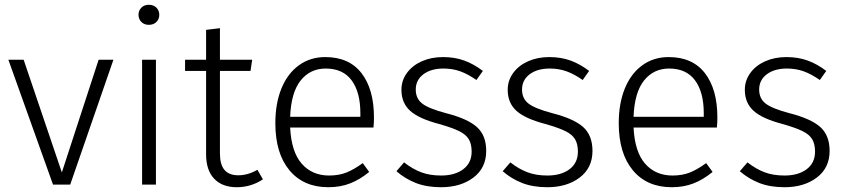

<svg xmlns="http://www.w3.org/2000/svg" viewBox="-20 -773 3540 804"><path d="M274 0H202L15 -523H79L239 -51L393 -523H455Z M647 -711Q647 -693 635 -681Q623 -669 603 -669Q584 -669 572 -681Q560 -693 560 -711Q560 -729 572 -741Q584 -753 603 -753Q623 -753 635 -741Q647 -729 647 -711ZM633 0H575V-523H633Z M1081 -22Q1031 11 971 11Q911 11 877 -24.5Q843 -60 843 -127V-476H755V-523H843V-648L901 -655V-523H1036L1029 -476H901V-130Q901 -84 920 -61.5Q939 -39 978 -39Q1018 -39 1058 -62Z M1544 -239H1195Q1200 -137 1243.5 -87.5Q1287 -38 1358 -38Q1399 -38 1430.5 -50.5Q1462 -63 1499 -90L1526 -53Q1487 -21 1446 -5Q1405 11 1355 11Q1251 11 1192 -60Q1133 -131 1133 -257Q1133 -340 1158.5 -402.5Q1184 -465 1231.5 -499.5Q1279 -534 1342 -534Q1442 -534 1494 -466.5Q1546 -399 1546 -281Q1546 -259 1544 -239ZM1489 -299Q1489 -387 1452.5 -436.5Q1416 -486 1344 -486Q1279 -486 1239 -436Q1199 -386 1195 -284H1489Z M2002 -476 1975 -438Q1939 -463 1907 -474.5Q1875 -486 1837 -486Q1785 -486 1753 -462Q1721 -438 1721 -398Q1721 -360 1748.5 -339Q1776 -318 1848 -299Q1938 -276 1977 -241Q2016 -206 2016 -141Q2016 -70 1962.5 -29.5Q1909 11 1827 11Q1767 11 1722 -6.5Q1677 -24 1640 -56L1672 -93Q1708 -65 1744 -51.5Q1780 -38 1827 -38Q1885 -38 1920 -64.5Q1955 -91 1955 -138Q1955 -170 1943 -190Q1931 -210 1902.5 -224Q1874 -238 1818 -254Q1734 -276 1697.5 -309Q1661 -342 1661 -397Q1661 -436 1684 -467.5Q1707 -499 1746.5 -516.5Q1786 -534 1835 -534Q1884 -534 1924 -519.5Q1964 -505 2002 -476Z M2447 -476 2420 -438Q2384 -463 2352 -474.5Q2320 -486 2282 -486Q2230 -486 2198 -462Q2166 -438 2166 -398Q2166 -360 2193.5 -339Q2221 -318 2293 -299Q2383 -276 2422 -241Q2461 -206 2461 -141Q2461 -70 2407.5 -29.5Q2354 11 2272 11Q2212 11 2167 -6.5Q2122 -24 2085 -56L2117 -93Q2153 -65 2189 -51.5Q2225 -38 2272 -38Q2330 -38 2365 -64.5Q2400 -91 2400 -138Q2400 -170 2388 -190Q2376 -210 2347.5 -224Q2319 -238 2263 -254Q2179 -276 2142.5 -309Q2106 -342 2106 -397Q2106 -436 2129 -467.5Q2152 -499 2191.5 -516.5Q2231 -534 2280 -534Q2329 -534 2369 -519.5Q2409 -505 2447 -476Z M2982 -239H2633Q2638 -137 2681.5 -87.5Q2725 -38 2796 -38Q2837 -38 2868.5 -50.5Q2900 -63 2937 -90L2964 -53Q2925 -21 2884 -5Q2843 11 2793 11Q2689 11 2630 -60Q2571 -131 2571 -257Q2571 -340 2596.5 -402.5Q2622 -465 2669.5 -499.5Q2717 -534 2780 -534Q2880 -534 2932 -466.5Q2984 -399 2984 -281Q2984 -259 2982 -239ZM2927 -299Q2927 -387 2890.5 -436.5Q2854 -486 2782 -486Q2717 -486 2677 -436Q2637 -386 2633 -284H2927Z M3440 -476 3413 -438Q3377 -463 3345 -474.5Q3313 -486 3275 -486Q3223 -486 3191 -462Q3159 -438 3159 -398Q3159 -360 3186.5 -339Q3214 -318 3286 -299Q3376 -276 3415 -241Q3454 -206 3454 -141Q3454 -70 3400.5 -29.5Q3347 11 3265 11Q3205 11 3160 -6.5Q3115 -24 3078 -56L3110 -93Q3146 -65 3182 -51.5Q3218 -38 3265 -38Q3323 -38 3358 -64.5Q3393 -91 3393 -138Q3393 -170 3381 -190Q3369 -210 3340.5 -224Q3312 -238 3256 -254Q3172 -276 3135.5 -309Q3099 -342 3099 -397Q3099 -436 3122 -467.5Q3145 -499 3184.5 -516.5Q3224 -534 3273 -534Q3322 -534 3362 -519.5Q3402 -505 3440 -476Z"/></svg>

Font: Fira Sans Light
Style: Regular
Weight: 300
Designer: bBox Type GmbH & Carrois Corporate GbR & Edenspiekermann AG
Foundry: bBox Type GmbH & Carrois Corporate GbR & Edenspiekermann AG
Version: Version 4.301